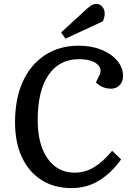

<svg xmlns="http://www.w3.org/2000/svg" viewBox="-20 -949 672 983"><path d="M488 -562Q506 -597 476.5 -621.5Q447 -646 384 -646Q284 -646 228.5 -565.5Q173 -485 173 -334Q173 -209 224 -137Q275 -65 362 -65Q415 -65 461 -92.5Q507 -120 554 -177L600 -133Q551 -64 488 -25Q425 14 346 14Q258 14 193 -27Q128 -68 92.5 -143.5Q57 -219 57 -323Q57 -444 97 -531.5Q137 -619 210.5 -667Q284 -715 383 -715Q448 -715 499 -694.5Q550 -674 580 -638.5Q610 -603 610 -559Q610 -531 592.5 -513Q575 -495 549 -495Q503 -495 471 -527ZM427 -906Q440 -917 450.5 -923Q461 -929 473 -929Q491 -929 503.5 -915Q516 -901 516 -879Q516 -862 507 -840L315 -751L293 -783Z"/></svg>

Font: Literata 12pt Medium
Style: Italic
Weight: 500
Italic angle: -2°
Designer: Latin by Veronika Burian and Jose Scaglione. Greek by Irene Vlachou. Cyrillic by Vera Evstafieva
Foundry: TypeTogether
Version: Version 3.002